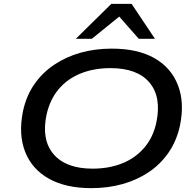

<svg xmlns="http://www.w3.org/2000/svg" viewBox="-20 -966 1018 995"><path d="M454 9Q320 9 232.5 -40.5Q145 -90 110 -180Q75 -270 99 -389Q116 -469 158 -529.5Q200 -590 261.5 -631Q323 -672 398 -693Q473 -714 559 -714Q694 -714 780.5 -664.5Q867 -615 902 -525Q937 -435 913 -317Q896 -237 854 -176Q812 -115 751 -74Q690 -33 614.5 -12Q539 9 454 9ZM460 -92Q545 -92 613.5 -119.5Q682 -147 728.5 -201.5Q775 -256 791 -335Q817 -465 754 -539Q691 -613 552 -613Q467 -613 398.5 -585.5Q330 -558 284.5 -504.5Q239 -451 221 -371Q194 -241 258 -166.5Q322 -92 460 -92ZM373 -765 557 -946H662L783 -765H699L598 -880L456 -765Z"/></svg>

Font: Nunito Sans 10pt Expanded SemiBold
Style: Italic
Weight: 600
Width: 7
Italic angle: -9°
Designer: Vernon Adams
Foundry: Vernon Adams
Version: Version 3.101;gftools[0.9.27]